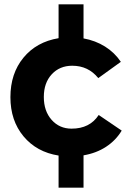

<svg xmlns="http://www.w3.org/2000/svg" viewBox="-20 -715 640 885"><path d="M365 1V150H250V2Q149 -14 88.5 -86.5Q28 -159 28 -267Q28 -376 88 -449Q148 -522 250 -539V-695H365V-538Q420 -528 464 -500.5Q508 -473 537 -430L433 -355Q387 -412 313 -412Q255 -412 218.5 -372.5Q182 -333 182 -268Q182 -203 218 -162.5Q254 -122 310 -122Q394 -122 435 -185L541 -113Q514 -68 469 -38.5Q424 -9 365 1Z"/></svg>

Font: TypoPRO Montserrat Alternates
Style: Regular
Weight: 600
Designer: Julieta Ulanovsky
Foundry: Julieta Ulanovsky
Version: Version 6.001